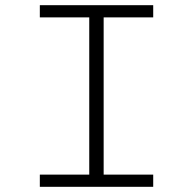

<svg xmlns="http://www.w3.org/2000/svg" viewBox="-20 -720 750 740"><path d="M570.5 -653H379.5V-47H570.5V0H133.5V-47H324V-653H133.5V-700H570.5Z"/></svg>

Font: League Mono UltraLight
Style: Regular
Weight: 200
Width: 6
Designer: Tyler Finck
Foundry: The League of Moveable Type / Tyler Finck
Version: Version 2.210